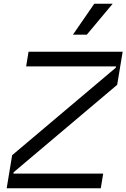

<svg xmlns="http://www.w3.org/2000/svg" viewBox="-20 -1003 674 1023"><path d="M442.5 -818.2 580.3 -983H482.2L368.6 -818.2ZM517 0 529.8 -78.1H51.1L52.6 -85.2L604.4 -551.1L633.5 -727.3H132.1L119.3 -649.1H598L596.6 -642L44.7 -176.1L15.6 0Z"/></svg>

Font: Riot Sans 2.0
Style: Italic
Weight: 400
Italic angle: -9.39999°
Designer: Rasmus Andersson
Foundry: rsms
Version: Version 3.006;hotconv 1.0.109;makeotfexe 2.5.65596